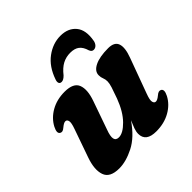

<svg xmlns="http://www.w3.org/2000/svg" viewBox="-188 -855 1018 1018"><g transform="rotate(-45 320.5 -346.0)"><path d="M586.5 -125Q605 -115.5 586.5 -79.5Q564.5 -37.5 519.2 -12Q474 13.5 414.5 13.5Q337 13.5 337 -45.5Q337 -61.5 344 -81Q351 -100.5 361 -123.5Q309 -47.5 248.5 -17Q188 13.5 137 13.5Q67.5 13.5 52 -30.8Q36.5 -75 61.5 -145.5L116.5 -302Q129.5 -338 126 -352Q122.5 -366 111 -366Q99.5 -366 81 -350.5Q70.5 -341.5 63.5 -339.5Q56.5 -337.5 49.5 -341Q31 -350.5 49.5 -386.5Q71.5 -428.5 116 -454Q160.5 -479.5 219 -479.5Q285 -479.5 300 -440.8Q315 -402 292 -337L236.5 -179Q222 -140.5 226 -122.5Q230 -104.5 252 -104.5Q283.5 -104.5 323.2 -144.8Q363 -185 390 -257Q404.5 -296.5 411.8 -319.8Q419 -343 419 -357.5Q419 -373 413.8 -385.2Q408.5 -397.5 408.5 -413.5Q408.5 -443.5 444.8 -461.5Q481 -479.5 545.5 -479.5Q592.5 -479.5 602.8 -448.5Q613 -417.5 592 -361.5L519.5 -164Q506 -128 509.8 -114Q513.5 -100 525 -100Q536.5 -100 555 -115.5Q565.5 -124.5 572.5 -126.2Q579.5 -128 586.5 -125ZM386 -604.5Q354.5 -604.5 328 -590.5Q301.5 -576.5 276.5 -544.5Q259.5 -527 245.5 -527Q233 -527 229.5 -536.2Q226 -545.5 231.5 -560Q256 -631 306 -668Q356 -705 413 -705Q470.5 -705 501.2 -668Q532 -631 519 -560Q516 -545.5 507 -536.2Q498 -527 485.5 -527Q471.5 -527 465 -544.5Q456 -575.5 437.5 -590Q419 -604.5 386 -604.5Z"/></g></svg>

Font: Fraunces 9pt
Style: Bold Italic
Weight: 700
Italic angle: -16°
Version: Version 1.000;[b76b70a41]